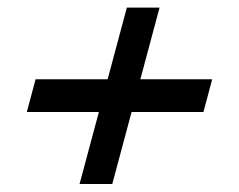

<svg xmlns="http://www.w3.org/2000/svg" viewBox="-20 -606 614 493"><path d="M184.3 -133.5H268.3L317.9 -318.5H502.4L524.9 -402.5H340.4L389.7 -586.5H305.7L256.4 -402.5H71.4L48.9 -318.5H233.9Z"/></svg>

Font: Manrope
Style: SemiBoldItalic
Weight: 600
Italic angle: -15°
Designer: Mikhail Sharanda
Foundry: Mikhail Sharanda
Version: Version 4.502;hotconv 1.0.109;makeotfexe 2.5.65596